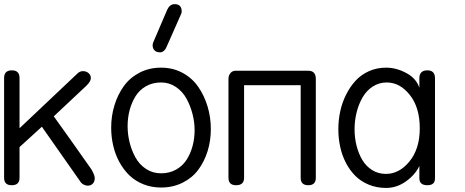

<svg xmlns="http://www.w3.org/2000/svg" viewBox="-21 -903 2266 936"><path d="M-1 -36.1V-522.9Q-1 -560.1 37.1 -560.1Q74.2 -560.1 74.2 -522.9V-277.8L358.9 -546.9Q369.6 -556.2 383.8 -556.2Q399.4 -556.2 410.6 -546.6Q421.9 -537.1 421.9 -522Q421.9 -506.8 400.9 -485.8L241.2 -335.9Q258.3 -312 324.5 -219.2Q390.6 -126.5 424.8 -77.1Q440.9 -48.3 440.9 -35.2Q440.9 -17.6 431.4 -7.8Q421.9 2 407.2 2Q396 2 385.5 -3.9Q375 -9.8 369.1 -20L183.1 -285.2L74.2 -186V-36.1Q74.2 0 36.1 0Q-1 0 -1 -36.1Z M764.2 11.2Q717.3 11.2 677.5 -4.9Q637.7 -21 609.1 -48.8Q580.6 -76.7 560.5 -113.8Q540.5 -150.9 530.8 -193.4Q521 -235.8 521 -280.8Q521 -337.4 536.9 -389.4Q552.7 -441.4 582.3 -482.7Q611.8 -523.9 658.9 -548.6Q706.1 -573.2 764.2 -573.2Q822.3 -573.2 869.4 -547.6Q916.5 -522 945.8 -479.2Q975.1 -436.5 991 -383.8Q1006.8 -331.1 1006.8 -273.9Q1006.8 -216.8 991 -166Q975.1 -115.2 945.6 -75.4Q916 -35.6 868.9 -12.2Q821.8 11.2 764.2 11.2ZM764.2 -501Q723.1 -501 690.9 -482.7Q658.7 -464.4 639.6 -433.6Q620.6 -402.8 610.8 -365.7Q601.1 -328.6 601.1 -288.1Q601.1 -248 610.8 -208.7Q620.6 -169.4 639.6 -135Q658.7 -100.6 691.2 -79.3Q723.6 -58.1 764.2 -58.1Q804.7 -58.1 836.9 -75.9Q869.1 -93.8 888.4 -123.8Q907.7 -153.8 917.7 -190.7Q927.7 -227.5 927.7 -268.1Q927.7 -307.6 917.5 -347.4Q907.2 -387.2 888.2 -422.1Q869.1 -457 836.7 -479Q804.2 -501 764.2 -501ZM862.8 -836.9 794.9 -683.1Q790.5 -672.4 787.1 -666.3Q783.7 -660.2 776.4 -654.1Q769 -647.9 759.8 -647.9Q741.2 -647.9 732.2 -657.5Q723.1 -667 723.1 -682.1Q723.1 -691.4 727.1 -699.2L793.9 -855Q806.6 -882.8 830.1 -882.8Q864.7 -882.8 864.7 -847.2Q864.7 -842.8 862.8 -836.9Z M1092.8 -36.1V-519Q1092.8 -534.7 1102.3 -546.4Q1111.8 -558.1 1127 -558.1H1481.9Q1518.6 -558.1 1518.6 -518.1V-36.1Q1518.6 0 1481.9 0Q1444.8 0 1444.8 -36.1V-487.8H1168.9V-36.1Q1168.9 0 1129.9 0Q1092.8 0 1092.8 -36.1Z M2023.4 -475.1V-521Q2023.4 -560.1 2062.5 -560.1Q2099.6 -560.1 2099.6 -521V-33.2Q2099.6 0 2062.5 0Q2023.4 0 2023.4 -34.2V-94.2Q2003.9 -51.8 1958.7 -19.3Q1913.6 13.2 1861.3 13.2Q1815.4 13.2 1776.9 -2.7Q1738.3 -18.6 1711.2 -45.7Q1684.1 -72.8 1665.3 -109.1Q1646.5 -145.5 1637.5 -187Q1628.4 -228.5 1628.4 -272.9Q1628.4 -316.9 1637.5 -359.6Q1646.5 -402.3 1665.8 -440.9Q1685.1 -479.5 1711.9 -509Q1738.8 -538.6 1777.3 -555.9Q1815.9 -573.2 1861.3 -573.2Q1911.1 -573.2 1960 -546.9Q2008.8 -520.5 2023.4 -475.1ZM1860.4 -55.2Q1925.8 -55.2 1975.6 -116.5Q2025.4 -177.7 2025.4 -277.8Q2025.4 -378.9 1977.1 -439.9Q1928.7 -501 1864.3 -501Q1827.1 -501 1796.6 -481.4Q1766.1 -461.9 1747.1 -429.2Q1728 -396.5 1717.8 -356.2Q1707.5 -315.9 1707.5 -272.9Q1707.5 -231 1717.3 -192.4Q1727.1 -153.8 1745.4 -123Q1763.7 -92.3 1793.5 -73.7Q1823.2 -55.2 1860.4 -55.2Z"/></svg>

Font: BPreplay
Style: Regular
Weight: 400
Designer: Magenta/George Triantafyllakos
Foundry: Magenta/George Triantafyllakos
Version: Version 1.00